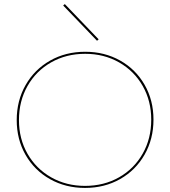

<svg xmlns="http://www.w3.org/2000/svg" viewBox="-20 -917 835 942"><path d="M290 -890 298 -897 464 -724 456 -717ZM62 -328Q62 -423 105.5 -499.5Q149 -576 225.5 -619.5Q302 -663 398 -663Q493 -663 569.5 -620Q646 -577 689.5 -501Q733 -425 733 -330Q733 -235 689.5 -158.5Q646 -82 569.5 -38.5Q493 5 397 5Q302 5 225.5 -38Q149 -81 105.5 -157Q62 -233 62 -328ZM722 -330Q722 -422 680 -495.5Q638 -569 564 -611Q490 -653 398 -653Q305 -653 231 -611Q157 -569 115 -495Q73 -421 73 -328Q73 -236 115 -162.5Q157 -89 231 -47Q305 -5 397 -5Q490 -5 564 -47Q638 -89 680 -163Q722 -237 722 -330Z"/></svg>

Font: Ysabeau Infant Hairline
Style: Regular
Weight: 100
Designer: Christian Thalmann (Catharsis Fonts)
Version: Version 0.003